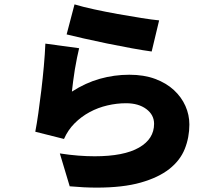

<svg xmlns="http://www.w3.org/2000/svg" viewBox="-20 -798 996 876"><path d="M320 -778Q356 -767 409 -755.5Q462 -744 517.5 -734Q573 -724 624 -716Q675 -708 706 -705L672 -563Q635 -568 580 -578Q525 -588 469 -599.5Q413 -611 362.5 -622.5Q312 -634 284 -641ZM341 -578Q337 -561 331.5 -535Q326 -509 321.5 -481Q317 -453 313.5 -426Q310 -399 308 -380Q370 -420 435.5 -438.5Q501 -457 570 -457Q637 -457 688 -438Q739 -419 773.5 -387Q808 -355 826 -314.5Q844 -274 844 -230Q844 -171 823 -118.5Q802 -66 752.5 -27Q703 12 622 35Q541 58 421 58Q364 58 298 52L253 -98Q298 -91 337.5 -88Q377 -85 412 -85Q545 -85 614 -124.5Q683 -164 683 -233Q683 -274 647.5 -300.5Q612 -327 555 -327Q513 -327 470 -317Q427 -307 389 -286.5Q351 -266 320.5 -235.5Q290 -205 272 -164L141 -197Q148 -233 155 -282.5Q162 -332 168.5 -386Q175 -440 180 -495.5Q185 -551 187 -599Z"/></svg>

Font: Kinto Sans Black
Style: Regular
Weight: 900
Designer: Authors: Ryoko NISHIZUKA  (kana & ideographs); Paul D. Hunt (Latin, Greek & Cyrillic); Wenlong ZHANG  (bopomofo); Sandol
Foundry: Adobe Systems Incorporated, ookami Inc.
Version: Version 0.001